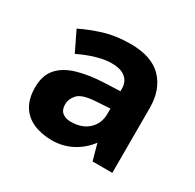

<svg xmlns="http://www.w3.org/2000/svg" viewBox="-90 -821 564 554"><g transform="rotate(30 191.5 -544.5)"><path d="M199.6 -722Q270.5 -722 305 -686.1Q339.5 -650.3 339.5 -589.3V-373.3H273.8L258.8 -427.1Q237.9 -399.2 207.4 -383.2Q176.9 -367.3 140.9 -367.3Q106 -367.3 79 -379.2Q52.1 -391.2 37.6 -415.2Q23.1 -439.2 23.1 -476.1Q23.1 -515 43.1 -538.5Q63 -562 101.5 -573.5Q140 -585 193.9 -587L242.1 -589V-597.2Q242.1 -620.4 226.5 -633.4Q210.9 -646.4 179.9 -646.4Q157.8 -646.4 130.4 -638.4Q102.9 -630.4 74 -616.5L42.2 -682.2Q74.1 -698.1 113 -710.1Q151.9 -722 199.6 -722ZM194.1 -528.2Q149.8 -525.2 136.2 -509.7Q122.6 -494.2 122.6 -477.1Q122.6 -458 133.6 -449.4Q144.7 -440.9 160.8 -440.9Q199 -440.9 220.5 -461.4Q242.1 -482 242.1 -513.1V-531.2Z"/></g></svg>

Font: Noto Sans Hebrew
Style: Regular
Weight: 400
Designer: Monotype Design Team
Foundry: Monotype Imaging Inc.
Version: Version 2.003;January 10, 2023;FontCreator 14.0.0.2877 64-bi